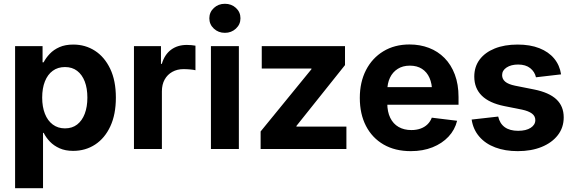

<svg xmlns="http://www.w3.org/2000/svg" viewBox="-20 -776 2989 1000"><path d="M58.6 204.1V-535.6H201.7V-451.2H207Q219.2 -474.6 239.3 -495.8Q259.3 -517.1 289.6 -530.5Q319.8 -543.9 361.8 -543.9Q424.3 -543.9 474.4 -511.7Q524.4 -479.5 554 -417.7Q583.5 -356 583.5 -267.6Q583.5 -180.2 554.7 -118.2Q525.9 -56.2 475.6 -23.2Q425.3 9.8 360.8 9.8Q320.3 9.8 290.3 -3.7Q260.3 -17.1 240 -38.3Q219.7 -59.6 207.5 -84H204.1V204.1ZM318.4 -107.4Q356 -107.4 381.8 -127.4Q407.7 -147.5 421.4 -183.6Q435.1 -219.7 435.1 -267.6Q435.1 -315.9 421.4 -351.6Q407.7 -387.2 381.8 -407Q356 -426.8 318.4 -426.8Q281.2 -426.8 254.6 -407.2Q228 -387.7 213.9 -352.1Q199.7 -316.4 199.7 -267.6Q199.7 -219.7 213.9 -183.6Q228 -147.5 254.9 -127.4Q281.7 -107.4 318.4 -107.4Z M677.7 0V-535.6H818.4V-443.4H822.8Q837.4 -492.2 871.1 -517.1Q904.8 -542 952.6 -542Q964.4 -542 976.6 -541Q988.8 -540 998 -538.1V-410.2Q989.3 -412.6 970.9 -414.3Q952.6 -416 935.5 -416Q903.3 -416 877.7 -401.9Q852.1 -387.7 837.6 -361.8Q823.2 -335.9 823.2 -300.3V0Z M1078.6 0V-535.6H1224.1V0ZM1151.4 -605Q1117.2 -605 1093.8 -627Q1070.3 -648.9 1070.3 -680.7Q1070.3 -712.4 1093.8 -734.4Q1117.2 -756.3 1151.4 -756.3Q1185.5 -756.3 1209 -734.6Q1232.4 -712.9 1232.4 -680.7Q1232.4 -648.9 1208.7 -627Q1185.1 -605 1151.4 -605Z M1337.4 0V-91.3L1602.1 -415.5V-418.9H1343.3V-535.6H1776.9V-437L1523.9 -120.1V-116.7H1784.2V0Z M2119.6 11.2Q2037.6 11.2 1978 -23.2Q1918.5 -57.6 1886.2 -119.9Q1854 -182.1 1854 -266.1Q1854 -348.1 1886.2 -410.9Q1918.5 -473.6 1976.8 -509Q2035.2 -544.4 2112.8 -544.4Q2167.5 -544.4 2214.1 -526.6Q2260.7 -508.8 2295.2 -473.9Q2329.6 -439 2348.9 -387.9Q2368.2 -336.9 2368.2 -270.5V-230.5H1911.1V-322.3H2297.4L2230.5 -298.8Q2230.5 -339.8 2217 -370.4Q2203.6 -400.9 2177.7 -417.5Q2151.9 -434.1 2114.7 -434.1Q2077.6 -434.1 2051.3 -417.2Q2024.9 -400.4 2011 -371.1Q1997.1 -341.8 1997.1 -303.2V-238.8Q1997.1 -193.8 2012.5 -162.4Q2027.8 -130.9 2056.2 -114.7Q2084.5 -98.6 2122.6 -98.6Q2148.9 -98.6 2170.2 -106.2Q2191.4 -113.8 2206.3 -128.2Q2221.2 -142.6 2229 -163.1L2360.8 -147Q2349.1 -99.6 2315.9 -64.2Q2282.7 -28.8 2232.7 -8.8Q2182.6 11.2 2119.6 11.2Z M2676.8 11.2Q2610.8 11.2 2559.6 -8.1Q2508.3 -27.3 2476.3 -64.5Q2444.3 -101.6 2436.5 -153.3L2574.7 -168.9Q2583 -132.3 2609.1 -113.5Q2635.3 -94.7 2678.7 -94.7Q2720.2 -94.7 2744.1 -110.4Q2768.1 -126 2768.1 -150.4Q2768.1 -171.4 2750.5 -184.6Q2732.9 -197.8 2698.7 -205.1L2606 -223.6Q2528.3 -239.3 2489.3 -277.8Q2450.2 -316.4 2450.2 -377Q2450.2 -428.2 2478 -465.6Q2505.9 -502.9 2556.6 -523.4Q2607.4 -543.9 2675.8 -543.9Q2741.2 -543.9 2789.3 -524.9Q2837.4 -505.9 2866.2 -471.2Q2895 -436.5 2902.3 -388.7L2771.5 -373.5Q2765.1 -402.3 2741.5 -421.1Q2717.8 -439.9 2678.7 -439.9Q2642.1 -439.9 2618.7 -424.6Q2595.2 -409.2 2595.2 -384.8Q2595.2 -364.3 2611.3 -350.6Q2627.4 -336.9 2663.1 -329.6L2761.2 -310.1Q2839.8 -294.4 2877.9 -258.5Q2916 -222.7 2916 -164.6Q2916 -111.8 2885.5 -72.3Q2855 -32.7 2801 -10.7Q2747.1 11.2 2676.8 11.2Z"/></svg>

Font: Inter 20pt
Style: Bold
Weight: 700
Version: Version 4.001;git-66647c0bb